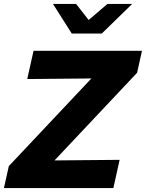

<svg xmlns="http://www.w3.org/2000/svg" viewBox="-47 -959 744 979"><path d="M-27 0 -2 -112 419 -559 92 -556 124 -700H677L652 -588L231 -141L563 -144L531 0ZM341 -939 405 -857 501 -939H627L472 -788H319L223 -939Z"/></svg>

Font: Red Hat Text
Style: Bold Italic
Weight: 700
Italic angle: -12°
Designer: Pentagram / MCKL
Foundry: Pentagram / MCKL
Version: Version 1.003; Red Hat Text Bold Italic